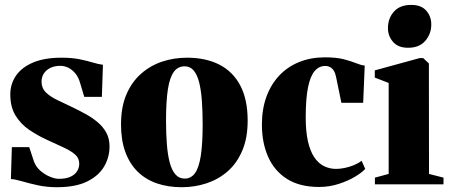

<svg xmlns="http://www.w3.org/2000/svg" viewBox="-20 -770 1874 802"><path d="M217.5 12Q175 12 137.5 3.8Q100 -4.5 71 -13Q42 -21.5 25.5 -22L29.5 -155.5H102L122 -95Q130.5 -72.5 149 -56.5Q167.5 -40.5 188.8 -31.8Q210 -23 225.5 -23Q255 -23 273.8 -31.5Q292.5 -40 301.8 -54.5Q311 -69 311 -86.5Q311 -108.5 294.8 -123.5Q278.5 -138.5 247.8 -153Q217 -167.5 174 -187Q137 -204 102.2 -227.5Q67.5 -251 45.2 -286.8Q23 -322.5 23 -375.5Q23 -419.5 47 -454.2Q71 -489 118.5 -509Q166 -529 237 -529Q282 -529 314 -522.2Q346 -515.5 369 -508.5Q392 -501.5 410 -499.5L405.5 -365.5H332L315 -422Q308.5 -446 295.5 -462.2Q282.5 -478.5 266 -486.8Q249.5 -495 231.5 -495Q209 -495 191.2 -486.8Q173.5 -478.5 163.5 -463.5Q153.5 -448.5 153.5 -429.5Q153.5 -402 171.5 -384.2Q189.5 -366.5 218.2 -352.8Q247 -339 279.5 -323.5Q309 -309.5 337.2 -294Q365.5 -278.5 388.2 -259.2Q411 -240 424.2 -215.5Q437.5 -191 437.5 -158.5Q437.5 -113 414.8 -74.2Q392 -35.5 343.8 -11.8Q295.5 12 217.5 12Z M485.5 -250Q485.5 -323 508 -375.5Q530.5 -428 569.5 -462.2Q608.5 -496.5 657.8 -512.8Q707 -529 761 -529Q840 -529 896.8 -499.8Q953.5 -470.5 984 -412.2Q1014.5 -354 1014.5 -266.5Q1014.5 -193.5 992 -140.8Q969.5 -88 930.8 -54.2Q892 -20.5 842.5 -4.2Q793 12 739 12Q681.5 12 634.8 -4.2Q588 -20.5 554.8 -53.2Q521.5 -86 503.5 -135.2Q485.5 -184.5 485.5 -250ZM751.5 -24Q778.5 -24 795 -47.5Q811.5 -71 819 -121Q826.5 -171 826.5 -249.5Q826.5 -304.5 823.2 -349.2Q820 -394 811.8 -426.2Q803.5 -458.5 788.8 -475.8Q774 -493 751.5 -493Q723 -493 706 -469.8Q689 -446.5 681.2 -396.5Q673.5 -346.5 673.5 -266Q673.5 -212 677 -167.5Q680.5 -123 689 -91Q697.5 -59 712.8 -41.5Q728 -24 751.5 -24Z M1313 11Q1232.5 11 1179.5 -22.2Q1126.5 -55.5 1100.2 -114.5Q1074 -173.5 1074 -249.5Q1074 -314.5 1093 -366.2Q1112 -418 1146.8 -454.8Q1181.5 -491.5 1230 -511Q1278.5 -530.5 1337 -530.5Q1384 -530.5 1414.8 -522.8Q1445.5 -515 1466.2 -506.5Q1487 -498 1503.5 -496L1497 -340.5H1406L1383.5 -450Q1380.5 -465 1374.2 -474.8Q1368 -484.5 1359 -489.5Q1350 -494.5 1338.5 -494.5Q1313 -494.5 1294.8 -473.8Q1276.5 -453 1266.8 -406Q1257 -359 1257 -279Q1257 -221 1266.2 -180Q1275.5 -139 1292.5 -113.5Q1309.5 -88 1333 -76.2Q1356.5 -64.5 1384 -64.5Q1400.5 -64.5 1420 -68.5Q1439.5 -72.5 1458.2 -80.2Q1477 -88 1490.5 -98.5L1505.5 -64.5Q1493 -50 1463.5 -32.2Q1434 -14.5 1394.8 -1.8Q1355.5 11 1313 11Z M1546 0V-28L1603.5 -43.5V-423.5L1545.5 -446V-476L1733.5 -527.5H1747.5L1771.5 -505L1772 -43.5L1832.5 -28V0ZM1684 -570.5Q1643 -570.5 1621.8 -595Q1600.5 -619.5 1600.5 -652.5Q1600.5 -693.5 1625.5 -721.5Q1650.5 -749.5 1697 -749.5H1698Q1739.5 -749.5 1760.5 -725.5Q1781.5 -701.5 1781.5 -668Q1781.5 -628.5 1756.5 -599.5Q1731.5 -570.5 1685 -570.5Z"/></svg>

Font: Merriweather 120pt Black
Style: Regular
Weight: 900
Designer: Eben Sorkin
Foundry: Eben Sorkin
Version: Version 2.100